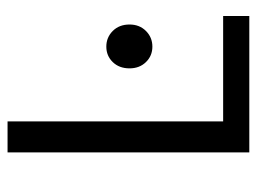

<svg xmlns="http://www.w3.org/2000/svg" viewBox="-108 -588 696 521"><g transform="rotate(-90 240.5 -328.0)"><path d="M87 0V-656H171V-71H457V0ZM315 -325Q315 -353 332 -370.5Q349 -388 374 -388Q399 -388 416.5 -370.5Q434 -353 434 -325Q434 -298 416.5 -280.5Q399 -263 374 -263Q349 -263 332 -280.5Q315 -298 315 -325Z"/></g></svg>

Font: RibengUni
Style: Regular
Weight: 400
Designer: (1) Dr. Andrew Glass (Program Manager at Microsoft Corporation)
(2) Bivuti Chakma (Suz Moriz)
(3) Paul D. Hunt (Adobe Co
Foundry: Bivuti Chakma and Jyoti Chakma
Version: Version 1.2020